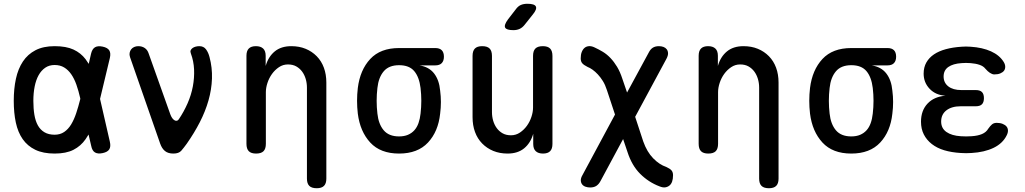

<svg xmlns="http://www.w3.org/2000/svg" viewBox="-20 -805 5440 1019"><path d="M563 -53Q569 -27 560 -12.5Q551 2 525 7.5Q499 13 484 4Q469 -5 464 -31L450 -91Q442 -77 434 -66Q409 -30 370 -10Q331 10 270 10Q209 10 167.5 -10Q126 -30 100.5 -66.5Q75 -103 64 -154.5Q53 -206 53 -270Q53 -334 64.5 -387Q76 -440 101.5 -478.5Q127 -517 168.5 -538.5Q210 -560 270 -560Q331 -560 370 -542Q409 -524 434 -491Q443 -479 451 -466L463 -519Q469 -545 484 -554Q499 -563 525 -557.5Q551 -552 560 -537.5Q569 -523 563 -497L511 -280ZM406 -283Q397 -323 385.5 -355.5Q374 -388 358 -411Q342 -434 320.5 -447Q299 -460 270 -460Q241 -460 220 -445.5Q199 -431 185 -406Q171 -381 164 -346Q157 -311 157 -270Q157 -229 162.5 -196Q168 -163 181 -139.5Q194 -116 216 -103Q238 -90 270 -90Q299 -90 320.5 -104.5Q342 -119 357.5 -144.5Q373 -170 384.5 -204.5Q396 -239 406 -279Z M830 -43 670 -502Q666 -514 668 -524.5Q670 -535 676 -543Q682 -551 692 -555.5Q702 -560 714 -560Q734 -560 748.5 -550Q763 -540 769 -521L884 -198Q893 -174 906.5 -166.5Q920 -159 929 -172Q956 -212 975.5 -256.5Q995 -301 1003.5 -346.5Q1012 -392 1010 -436.5Q1008 -481 993 -521Q989 -531 992 -538Q995 -545 1002 -550Q1009 -555 1018.5 -557.5Q1028 -560 1038 -560Q1061 -560 1073.5 -543Q1086 -526 1092 -502Q1107 -446 1105 -388Q1103 -330 1086.5 -272Q1070 -214 1040.5 -156.5Q1011 -99 971 -42Q955 -20 942 -5Q929 10 900 10Q872 10 855.5 -3.5Q839 -17 830 -43Z M1391 -316V-42Q1391 -15 1378.5 -2.5Q1366 10 1339 10Q1313 10 1300.5 -2.5Q1288 -15 1288 -42V-509Q1288 -535 1300.5 -547.5Q1313 -560 1338 -560Q1363 -560 1376.5 -547.5Q1390 -535 1390 -509V-455Q1404 -504 1438 -532Q1472 -560 1526 -560Q1568 -560 1602 -546Q1636 -532 1661 -506.5Q1686 -481 1699 -445.5Q1712 -410 1712 -367V143Q1712 169 1699.5 181.5Q1687 194 1661 194Q1634 194 1621.5 181.5Q1609 169 1609 143V-340Q1609 -364 1602.5 -386Q1596 -408 1583.5 -425Q1571 -442 1552.5 -452.5Q1534 -463 1508 -463Q1482 -463 1460.5 -448.5Q1439 -434 1423.5 -412.5Q1408 -391 1399.5 -365Q1391 -339 1391 -316Z M2290 -458H2206Q2257 -450 2284 -415Q2311 -380 2316 -324Q2320 -294 2320 -263.5Q2320 -233 2316 -202Q2306 -107 2251.5 -48.5Q2197 10 2098 10Q1999 10 1945 -48.5Q1891 -107 1879 -202Q1875 -236 1875 -270Q1875 -304 1879 -338Q1891 -434 1945 -492Q1999 -550 2098 -550H2290Q2313 -550 2324.5 -538.5Q2336 -527 2336 -504Q2336 -482 2324.5 -470Q2313 -458 2290 -458ZM2098 -81Q2125 -81 2145 -89.5Q2165 -98 2179 -113.5Q2193 -129 2201 -151.5Q2209 -174 2212 -202Q2216 -236 2216 -270Q2216 -304 2212 -338Q2205 -396 2178.5 -427.5Q2152 -459 2098 -459Q2044 -459 2016.5 -426.5Q1989 -394 1983 -338Q1979 -304 1979 -270Q1979 -236 1983 -202Q1989 -146 2016.5 -113.5Q2044 -81 2098 -81Z M2809 -234V-508Q2809 -535 2821.5 -547.5Q2834 -560 2861 -560Q2887 -560 2899.5 -547.5Q2912 -535 2912 -508V-41Q2912 -15 2899.5 -2.5Q2887 10 2862 10Q2837 10 2823.5 -2.5Q2810 -15 2810 -41V-95Q2796 -46 2762 -18Q2728 10 2674 10Q2632 10 2598 -4Q2564 -18 2539 -43.5Q2514 -69 2501 -104.5Q2488 -140 2488 -183V-508Q2488 -535 2500.5 -547.5Q2513 -560 2539 -560Q2566 -560 2578.5 -547.5Q2591 -535 2591 -508V-210Q2591 -186 2597.5 -164Q2604 -142 2616.5 -125Q2629 -108 2647.5 -97.5Q2666 -87 2692 -87Q2718 -87 2739.5 -101.5Q2761 -116 2776.5 -137.5Q2792 -159 2800.5 -185Q2809 -211 2809 -234ZM2764 -673Q2752 -658 2737.5 -651.5Q2723 -645 2705 -645Q2668 -645 2661 -658.5Q2654 -672 2676 -702L2717 -755Q2729 -772 2744 -778.5Q2759 -785 2779 -785Q2817 -785 2824 -770.5Q2831 -756 2807 -727Z M3517 -493 3351 -185 3394 -54Q3404 -26 3417 -4Q3430 18 3446.5 35Q3463 52 3480.5 63.5Q3498 75 3516 81Q3536 90 3544 99.5Q3552 109 3552 125Q3552 145 3547 159Q3542 173 3532 180.5Q3522 188 3509.5 189.5Q3497 191 3480 184Q3422 162 3377.5 117.5Q3333 73 3310 1L3287 -67L3167 156Q3158 173 3145 181.5Q3132 190 3112 190Q3099 190 3087.5 186Q3076 182 3069.5 173.5Q3063 165 3062.5 152.5Q3062 140 3072 123L3244 -197L3201 -327Q3192 -355 3179.5 -375Q3167 -395 3153 -410Q3139 -425 3125 -435Q3111 -445 3098 -450Q3078 -460 3070 -469.5Q3062 -479 3062 -495Q3062 -515 3067.5 -529Q3073 -543 3082.5 -551Q3092 -559 3105.5 -560Q3119 -561 3134 -554Q3158 -543 3179.5 -530Q3201 -517 3220 -497Q3239 -477 3255 -450.5Q3271 -424 3283 -387L3308 -314L3423 -526Q3432 -544 3445 -552Q3458 -560 3477 -560Q3490 -560 3501 -556Q3512 -552 3518.5 -543.5Q3525 -535 3525.5 -522.5Q3526 -510 3517 -493Z M3791 -316V-42Q3791 -15 3778.5 -2.5Q3766 10 3739 10Q3713 10 3700.5 -2.5Q3688 -15 3688 -42V-509Q3688 -535 3700.5 -547.5Q3713 -560 3738 -560Q3763 -560 3776.5 -547.5Q3790 -535 3790 -509V-455Q3804 -504 3838 -532Q3872 -560 3926 -560Q3968 -560 4002 -546Q4036 -532 4061 -506.5Q4086 -481 4099 -445.5Q4112 -410 4112 -367V143Q4112 169 4099.5 181.5Q4087 194 4061 194Q4034 194 4021.5 181.5Q4009 169 4009 143V-340Q4009 -364 4002.5 -386Q3996 -408 3983.5 -425Q3971 -442 3952.5 -452.5Q3934 -463 3908 -463Q3882 -463 3860.5 -448.5Q3839 -434 3823.5 -412.5Q3808 -391 3799.5 -365Q3791 -339 3791 -316Z M4690 -458H4606Q4657 -450 4684 -415Q4711 -380 4716 -324Q4720 -294 4720 -263.5Q4720 -233 4716 -202Q4706 -107 4651.5 -48.5Q4597 10 4498 10Q4399 10 4345 -48.5Q4291 -107 4279 -202Q4275 -236 4275 -270Q4275 -304 4279 -338Q4291 -434 4345 -492Q4399 -550 4498 -550H4690Q4713 -550 4724.5 -538.5Q4736 -527 4736 -504Q4736 -482 4724.5 -470Q4713 -458 4690 -458ZM4498 -81Q4525 -81 4545 -89.5Q4565 -98 4579 -113.5Q4593 -129 4601 -151.5Q4609 -174 4612 -202Q4616 -236 4616 -270Q4616 -304 4612 -338Q4605 -396 4578.5 -427.5Q4552 -459 4498 -459Q4444 -459 4416.5 -426.5Q4389 -394 4383 -338Q4379 -304 4379 -270Q4379 -236 4383 -202Q4389 -146 4416.5 -113.5Q4444 -81 4498 -81Z M5307 -476Q5315 -463 5315 -450.5Q5315 -438 5308.5 -429.5Q5302 -421 5289 -415.5Q5276 -410 5257 -410Q5251 -410 5245 -412.5Q5239 -415 5233.5 -418.5Q5228 -422 5222 -427.5Q5216 -433 5209 -441Q5199 -454 5178.5 -461Q5158 -468 5131 -470Q5118 -471 5106.5 -471Q5095 -471 5083 -470Q5038 -467 5013 -449.5Q4988 -432 4988 -399Q4988 -366 5013 -346.5Q5038 -327 5082 -327H5159Q5181 -327 5191.5 -316.5Q5202 -306 5202 -284Q5202 -262 5191.5 -251.5Q5181 -241 5159 -241H5079Q5031 -241 5003 -219.5Q4975 -198 4975 -160Q4975 -124 5003 -104.5Q5031 -85 5079 -82Q5093 -81 5107.5 -81Q5122 -81 5136 -82Q5169 -84 5191.5 -93.5Q5214 -103 5225 -122Q5230 -129 5235 -135Q5240 -141 5245 -145Q5250 -149 5256 -151Q5262 -153 5270 -153Q5288 -153 5301.5 -147.5Q5315 -142 5322 -133.5Q5329 -125 5329.5 -113Q5330 -101 5323 -87Q5302 -44 5253.5 -20.5Q5205 3 5136 7Q5122 8 5107.5 8Q5093 8 5079 7Q5030 4 4991.5 -7.5Q4953 -19 4925.5 -40.5Q4898 -62 4883 -91.5Q4868 -121 4868 -159Q4868 -218 4902.5 -255Q4937 -292 4998 -297Q4946 -300 4914 -333.5Q4882 -367 4882 -414Q4882 -448 4896.5 -473.5Q4911 -499 4937 -516.5Q4963 -534 5000 -544Q5037 -554 5083 -557Q5095 -558 5106.5 -558Q5118 -558 5131 -557Q5194 -553 5239.5 -532.5Q5285 -512 5307 -476Z"/></svg>

Font: Maple Mono Normal NL Medium
Style: Regular
Weight: 500
Monospace: yes
Designer: subframe7536
Version: Version 7.000